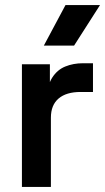

<svg xmlns="http://www.w3.org/2000/svg" viewBox="-20 -742 417 762"><path d="M67 0V-487H178V-346L164 -347Q167 -402 187 -433.5Q207 -465 239 -478Q271 -491 309 -491H349V-377H300Q243 -377 212.5 -351Q182 -325 182 -275V0ZM154 -561 240 -722H377L274 -561Z"/></svg>

Font: SUSE SemiBold
Style: Regular
Weight: 600
Designer: Rene Bieder
Foundry: SUSE
Version: Version 1.000